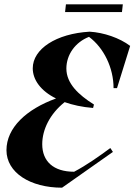

<svg xmlns="http://www.w3.org/2000/svg" viewBox="-20 -857 624 891"><path d="M268 14 504 -152 492 -170C439 -131 381 -90 324 -60C227 -60 176 -109 176 -188C176 -255 211 -328 280 -383C317 -370 361 -360 412 -356L416 -372C344 -417 288 -470 288 -539C288 -603 329 -661 393 -686C462 -635 507 -542 507 -448H523L584 -644C535 -681 462 -706 396 -710C241 -701 132 -630 132 -540C132 -487 169 -435 240 -400C102 -350 10 -264 10 -160C10 -56 120 14 268 14ZM282 -801H546L550 -837H286Z"/></svg>

Font: Mazius Display Extra Italic
Style: Bold
Weight: 700
Italic angle: -17°
Designer: Alberto Casagrande & Collletttivo
Foundry: Collletttivo
Version: Version 2.000;Glyphs 3.2 (3217)